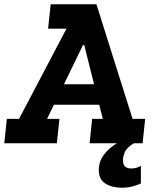

<svg xmlns="http://www.w3.org/2000/svg" viewBox="-37 -670 717 898"><path d="M-5 -114H52L274 -536H188L200 -650H414L583 -114H642L630 0H589Q554 22 546 43Q538 64 538 78Q538 102 549 110Q560 118 576 118Q602 118 622 106V188Q605 196 582.5 202Q560 208 532 208Q487 208 456 188.5Q425 169 425 125Q425 85 450 52.5Q475 20 510 0H382L394 -114H444L427 -180H215L183 -114H241L229 0H-17ZM351 -459 262 -276H403L357 -459Z"/></svg>

Font: Zilla Slab
Style: Bold Italic
Weight: 700
Italic angle: -6°
Designer: Typotheque.com
Foundry: Typotheque type foundry
Version: Version 1.1; 2017; ttfautohint (v1.6)